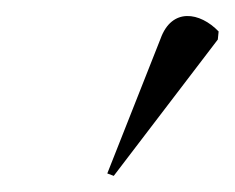

<svg xmlns="http://www.w3.org/2000/svg" viewBox="-20 -824 291 238"><path d="M121 -606 250 -775 251 -785C228 -809 193 -815 179 -776L113 -609Z"/></svg>

Font: Noto Serif Display SemiCondensed Light
Style: Italic
Weight: 300
Width: 4
Italic angle: -12°
Designer: Monotype Design Team
Foundry: Monotype Imaging Inc.
Version: Version 2.009